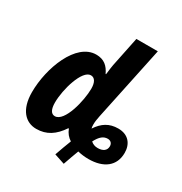

<svg xmlns="http://www.w3.org/2000/svg" viewBox="-198 -903 1092 1155"><g transform="rotate(30 348.0 -325.5)"><path d="M221 -112C195 -112 181 -137 181 -184C181 -276 227 -434 287 -434C314 -434 329 -409 329 -365C329 -282 288 -112 221 -112ZM540 -75C521 -75 505 -81 492 -93C515 -137 537 -154 566 -154C585 -154 599 -142 599 -121C599 -91 576 -75 540 -75ZM411 109C425 67 439 31 450 1C474 7 500 10 525 10C629 10 696 -39 696 -131C696 -192 661 -239 590 -239C527 -239 485 -211 450 -158C448 -166 447 -175 447 -185C447 -202 450 -224 455 -247L563 -760H414L377 -580C369 -546 365 -509 362 -485H359C338 -530 308 -558 253 -558C113 -558 30 -336 30 -169C30 -47 88 10 162 10C233 10 284 -24 328 -90H332C342 -63 359 -43 381 -29C368 4 354 42 339 85Z"/></g></svg>

Font: Noto Sans Display SemiCondensed Extra
Style: Italic
Weight: 800
Width: 4
Italic angle: -12°
Designer: Monotype Design Team
Foundry: Monotype Imaging Inc.
Version: Version 1.900